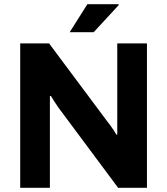

<svg xmlns="http://www.w3.org/2000/svg" viewBox="-20 -892 794 912"><path d="M76 0V-686H213L489 -316Q495 -309 504 -296.5Q513 -284 521 -272Q529 -260 532 -253H537Q537 -270 537 -286.5Q537 -303 537 -316V-686H678V0H541L259 -379Q249 -393 238 -410Q227 -427 222 -436H217Q217 -421 217 -406.5Q217 -392 217 -379V0ZM311 -739 395 -872H543L544 -868L425 -739Z"/></svg>

Font: Archivo SemiBold
Style: Bold
Weight: 700
Version: Version 2.001